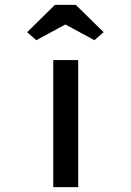

<svg xmlns="http://www.w3.org/2000/svg" viewBox="-20 -773 543 793"><path d="M200 0V-525H303V0ZM130 -607 92 -640 207 -753H293L408 -640L370 -607L235 -680H265Z"/></svg>

Font: Lexend Zetta
Style: Regular
Weight: 400
Designer: Bonnie Shaver-Troup, Thomas Jockin
Foundry: Lexend
Version: Version 1.007